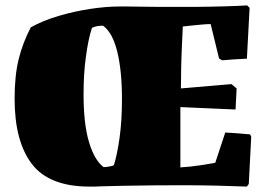

<svg xmlns="http://www.w3.org/2000/svg" viewBox="-20 -685 974 710"><path d="M34 -320Q34 -405 49 -466Q64 -527 94 -584Q139 -609 196.5 -626Q254 -643 313 -652Q372 -661 422 -661H448Q506 -660 570 -659.5Q634 -659 695.5 -659.5Q757 -660 809 -661.5Q861 -663 894 -665L903 -656L893 -468Q870 -467 847 -465.5Q824 -464 801 -462L790 -469L759 -596Q746 -596 724 -594Q702 -592 683 -590Q664 -588 656 -587Q655 -564 653 -522Q651 -480 650 -435.5Q649 -391 649 -358L836 -374L855 -358L851 -280L647 -289V-66Q684 -68 722 -74Q760 -80 776 -83L813 -195Q836 -194 859 -192Q882 -190 905 -188L909 -179L900 -5L893 5Q847 3 782 1.5Q717 0 655 0Q601 0 544 0.5Q487 1 437 2Q387 3 353 4Q343 5 332.5 5Q322 5 311 5Q162 5 98 -78.5Q34 -162 34 -320ZM289 -336Q289 -227 309 -160Q329 -93 363 -67Q373 -67 385.5 -69.5Q398 -72 401 -74Q413 -111 422 -174.5Q431 -238 431 -318Q431 -424 413.5 -494.5Q396 -565 361 -590Q351 -590 340.5 -588.5Q330 -587 320 -582Q306 -540 297 -470Q293 -441 291 -407.5Q289 -374 289 -336Z"/></svg>

Font: Labrada Black
Style: Regular
Weight: 900
Designer: Mercedes Jáuregui
Foundry: Omnibus-Type Team
Version: Version 1.000; ttfautohint (v1.8.4.7-5d5b)